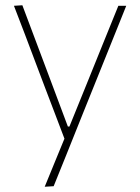

<svg xmlns="http://www.w3.org/2000/svg" viewBox="-20 -516 533 730"><path d="M150 194Q169.5 146.5 189 98.8Q208.5 51 228 4V19Q208.5 -32 188.8 -84.2Q169 -136.5 150 -186L116 -276Q96 -329.5 74.8 -385.2Q53.5 -441 33 -494L65 -496Q92 -424 118 -355Q144 -286 171 -214L238 -35H244L317 -215Q345.5 -285.5 373.5 -354.8Q401.5 -424 430 -494H460Q444 -454 429 -416.8Q414 -379.5 396 -334.8Q378 -290 353 -228L297 -89Q259 6 232.5 72Q206 138 184 192Z"/></svg>

Font: Commissioner Thin
Style: Regular
Weight: 100
Designer: Kostas Bartsokas
Foundry: Kostas Bartsokas
Version: Version 1.001;gftools[0.9.23]